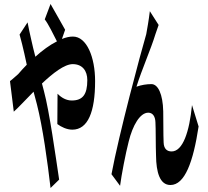

<svg xmlns="http://www.w3.org/2000/svg" viewBox="-20 -868 1040 961"><path d="M118 -756 78 -695C86 -667 96 -626 102 -599L114 -544C98 -528 84 -512 71 -497C62 -490 45 -473 30 -462L49 -309C73 -330 108 -369 148 -409C154 -388 159 -366 165 -345C194 -231 218 -57 233 73L276 31C259 -83 227 -312 200 -412C197 -424 193 -437 190 -450C245 -502 303 -547 344 -547C393 -547 417 -513 417 -467C417 -395 394 -365 339 -365C312 -365 287 -379 268 -399L267 -247C286 -233 314 -219 342 -219C420 -219 456 -308 456 -462C456 -582 414 -685 345 -685C328 -685 310 -681 290 -673L306 -719C287 -754 249 -819 233 -848L204 -771C222 -748 246 -698 265 -661C229 -643 191 -615 157 -584C149 -614 142 -644 136 -671C131 -690 122 -736 118 -756Z M774 -743 730 -812C724 -763 717 -725 712 -697C684 -602 575 -195 538 4L581 62C588 7 609 -101 624 -159C644 -241 681 -304 722 -304C744 -304 757 -286 758 -256C760 -223 759 -139 761 -88C762 -8 779 58 833 58C905 58 947 -57 974 -235L941 -342C928 -208 895 -110 839 -110C817 -110 800 -122 799 -155C797 -193 798 -275 797 -311C795 -397 771 -447 738 -447C714 -447 688 -443 663 -434C689 -518 736 -624 758 -697Z"/></svg>

Font: 寒蝉无机体 CompactMedium
Style: Regular
Weight: 500
Width: 3
Designer: ChillTanhei {Warren2060}; 
Source Han Sans {Ryoko NISHIZUKA 西塚涼子 (kana, bopomofo & ideographs); Paul D. Hunt (Latin, Gre
Foundry: ChillType&Adobe
Version: Version 1.000;Glyphs 3.1.1 (3135)